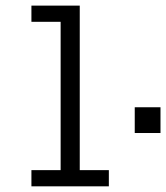

<svg xmlns="http://www.w3.org/2000/svg" viewBox="-20 -657 586 677"><path d="M363.8 0H90.8V-57.1H193.8V-580.1H90.8V-637.2H261.2V-57.1H363.8ZM545.9 -188H455.1V-278.8H545.9Z"/></svg>

Font: Anonymous Pro
Style: Regular
Weight: 400
Monospace: yes
Designer: Mark Simonson
Version: Version 1.003